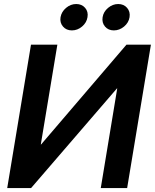

<svg xmlns="http://www.w3.org/2000/svg" viewBox="-20 -954 786 974"><path d="M137.2 -727.5H271L187 -221.2H188.5L621.6 -727.5H745.6L625 0H491.2L574.7 -505.4H573.2L137.7 0H16.6ZM344.7 -799.8Q316.4 -799.8 299.6 -819.3Q282.7 -838.9 287.1 -866.7Q292 -894.5 315.2 -914.1Q338.4 -933.6 366.7 -933.6Q395 -933.6 411.9 -914.1Q428.7 -894.5 423.8 -866.7Q419.4 -838.9 396.2 -819.3Q373 -799.8 344.7 -799.8ZM557.6 -799.8Q529.3 -799.8 512.7 -819.3Q496.1 -838.9 500.5 -866.7Q504.9 -894.5 528.3 -914.1Q551.8 -933.6 579.6 -933.6Q607.9 -933.6 624.8 -914.1Q641.6 -894.5 637.2 -866.7Q632.8 -838.9 609.4 -819.3Q585.9 -799.8 557.6 -799.8Z"/></svg>

Font: Inter Display Semi Bold
Style: Italic
Weight: 600
Italic angle: -9.39999°
Designer: Rasmus Andersson
Foundry: rsms
Version: Version 4.000;git-4fc901f